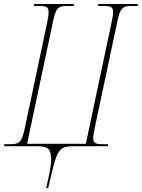

<svg xmlns="http://www.w3.org/2000/svg" viewBox="-41 -734 713 964"><path d="M191 210H201C247 11 248 0 339 0H500L502 -10H473C440 -10 427 -15 427 -41C427 -54 431 -72 436 -98L546 -616C562 -693 571 -704 621 -704H650L652 -714H453L451 -704H481C514 -704 527 -699 527 -673C527 -660 524 -642 518 -616L390 -12H95L223 -616C239 -692 247 -704 297 -704H329L331 -714H131L129 -704H157C190 -704 203 -699 203 -673C203 -660 200 -642 195 -616L85 -98C69 -21 59 -10 9 -10H-19L-21 0H126C187 0 211 1 215 53C219 83 209 132 191 210Z"/></svg>

Font: Noto Serif Display Condensed Thin
Style: Italic
Weight: 100
Width: 3
Italic angle: -12°
Designer: Monotype Design Team
Foundry: Monotype Imaging Inc.
Version: Version 2.009